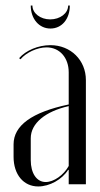

<svg xmlns="http://www.w3.org/2000/svg" viewBox="-20 -665 362 693"><path d="M226 -645C226 -617 197 -595 161 -595C126 -595 97 -617 97 -645H91C91 -597 121 -562 162 -562C203 -562 232 -596 232 -645ZM29 -99C29 -35 65 8 118 8C159 8 204 -17 226 -52H228V0H290V-376C290 -448 235 -502 162 -502C118 -502 73 -483 49 -455L54 -451C74 -475 114 -494 148 -494C195 -494 228 -457 228 -404V-288C95 -260 29 -212 29 -144ZM145 -8C112 -8 91 -40 91 -87V-166C91 -220 144 -263 228 -282V-66C210 -33 174 -8 145 -8Z"/></svg>

Font: Moniqa Display
Style: Regular
Weight: 400
Designer: Rajesh Rajput
Foundry: Rajesh Rajput
Version: Version 1.000